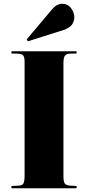

<svg xmlns="http://www.w3.org/2000/svg" viewBox="-20 -1003 469 1023"><path d="M41 0V-12L80 -14Q99 -15 105 -26Q111 -37 111 -69V-672Q111 -697 104.5 -706.5Q98 -716 76 -717L41 -718V-730H388V-718L350 -717Q332 -716 325 -705Q318 -694 318 -666V-65Q318 -35 325 -25.5Q332 -16 352 -14L388 -12V0ZM129 -783 122 -793 258 -954Q272 -970 285 -976.5Q298 -983 310 -983Q341 -983 358.5 -959.5Q376 -936 376 -910Q376 -890 363.5 -872Q351 -854 318 -843Z"/></svg>

Font: Literata 72pt ExtraBold
Style: Regular
Weight: 800
Designer: Latin by Veronika Burian and Jose Scaglione. Greek by Irene Vlachou. Cyrillic by Vera Evstafieva.
Foundry: TypeTogether
Version: Version 3.002